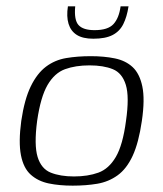

<svg xmlns="http://www.w3.org/2000/svg" viewBox="-20 -580 514 605"><path d="M209 5Q167 5 133.5 -2Q100 -9 77 -29.5Q54 -50 46 -91Q38 -132 47 -199Q57 -267 77 -308Q97 -349 125 -370Q153 -391 188.5 -397Q224 -403 266 -403Q308 -403 342 -396Q376 -389 398 -368.5Q420 -348 428.5 -307.5Q437 -267 427 -199Q417 -130 398 -89Q379 -48 350.5 -27.5Q322 -7 286.5 -1Q251 5 209 5ZM213 -24Q257 -24 290 -36Q323 -48 345 -85.5Q367 -123 377 -199Q388 -275 376.5 -312.5Q365 -350 335.5 -362Q306 -374 262 -374Q218 -374 185 -362Q152 -350 130 -312.5Q108 -275 97 -199Q87 -123 98.5 -85.5Q110 -48 140 -36Q170 -24 213 -24ZM274 -458Q241 -458 222 -470Q203 -482 196 -505Q189 -528 194 -560H217Q213 -517 227.5 -501Q242 -485 278 -485Q320 -485 337.5 -504Q355 -523 360 -560H385Q380 -527 368.5 -504Q357 -481 334.5 -469.5Q312 -458 274 -458Z"/></svg>

Font: Genos Light
Style: Italic
Weight: 300
Italic angle: -8°
Designer: Robert E. Leuschke
Foundry: Robert E. Leuschke
Version: Version 1.010